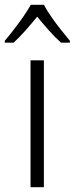

<svg xmlns="http://www.w3.org/2000/svg" viewBox="-48 -785 313 805"><path d="M136 0H80V-532H136ZM136 -765Q148 -742 167.5 -714Q187 -686 208 -659.5Q229 -633 245 -614V-606H208Q183 -628 157 -657.5Q131 -687 108 -715Q85 -687 59 -657.5Q33 -628 9 -606H-28V-614Q-11 -634 10 -661Q31 -688 50 -715.5Q69 -743 81 -765Z"/></svg>

Font: Noto Sans Arabic UI SmCn Lt
Style: Regular
Weight: 300
Width: 4
Designer: Monotype Design Team, Nadine Chahine and Nizar Qandah
Foundry: Monotype Imaging Inc.
Version: Version 2.010; ttfautohint (v1.8.4.7-5d5b)